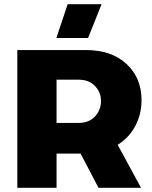

<svg xmlns="http://www.w3.org/2000/svg" viewBox="-20 -900 729 920"><path d="M392.1 -660.2Q514.2 -660.2 586.2 -593.5Q658.2 -526.9 658.2 -419.9Q658.2 -353 628.4 -296.6Q598.6 -240.2 543.9 -206.1L655.8 0H452.1L366.2 -164.1H251V0H63V-660.2ZM250 -717.8 304.2 -879.9H466.8L401.9 -717.8ZM251 -311H356.9Q406.2 -311 435.1 -342Q463.9 -373 463.9 -416Q463.9 -458 435.1 -488Q406.2 -518.1 356.9 -518.1H251Z"/></svg>

Font: Human Sans Black
Style: Regular
Weight: 800
Designer: Tim Radville
Foundry: Continuum
Version: Version 1.000;FEAKit 1.0